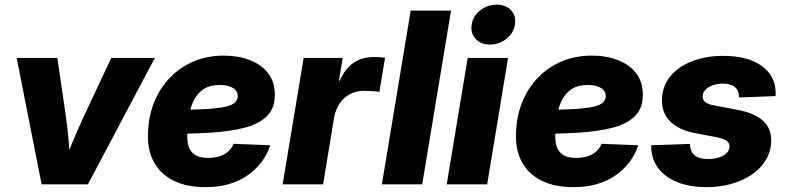

<svg xmlns="http://www.w3.org/2000/svg" viewBox="-20 -772 3291 804"><path d="M154.3 0 49.8 -529.3H220.2L256.8 -278.3Q263.7 -227.1 268.1 -175Q272.5 -123 276.4 -67.9H239.7Q261.7 -123 283 -175Q304.2 -227.1 328.1 -278.3L445.8 -529.3H628.4L348.1 0Z M839.4 11.7Q761.7 11.7 705.8 -16.1Q649.9 -43.9 622.1 -98.1Q594.2 -152.3 600.6 -231Q605 -297.4 629.6 -353.5Q654.3 -409.7 696.3 -451.4Q738.3 -493.2 794.4 -516.1Q850.6 -539.1 917.5 -539.1Q977.1 -539.1 1025.6 -520.5Q1074.2 -502 1102.5 -465.6Q1130.9 -429.2 1130.9 -375Q1130.9 -319.3 1098.4 -286.4Q1065.9 -253.4 1004.6 -237.3Q943.4 -221.2 855.7 -216.1Q768.1 -210.9 657.2 -210.9L673.8 -311.5Q769 -311.5 828.4 -314.5Q887.7 -317.4 919.7 -324.2Q951.7 -331.1 963.6 -342.3Q975.6 -353.5 975.6 -369.1Q975.6 -391.1 955.8 -403.6Q936 -416 899.9 -416Q856.9 -416 830.8 -397.7Q804.7 -379.4 790.8 -350.1Q776.9 -320.8 771.5 -287.8Q766.1 -254.9 764.6 -226.1Q762.2 -192.4 767.8 -166.5Q773.4 -140.6 793.5 -125.7Q813.5 -110.8 853 -110.8Q894 -110.8 920.9 -127Q947.8 -143.1 958 -169.9L1111.8 -163.6Q1085 -84.5 1014.9 -36.4Q944.8 11.7 839.4 11.7Z M1163.6 0 1251.5 -529.3H1415L1399.4 -434.6H1402.8Q1425.8 -485.8 1461.4 -509.5Q1497.1 -533.2 1545.9 -533.2Q1558.6 -533.2 1570.3 -532.5Q1582 -531.7 1592.3 -530.3L1568.8 -387.2Q1558.6 -389.2 1539.1 -390.4Q1519.5 -391.6 1502.4 -391.6Q1472.2 -391.6 1446 -378.2Q1419.9 -364.7 1402.6 -339.4Q1385.3 -314 1378.9 -279.3L1333 0Z M1868.7 -727.5 1748 0H1579.1L1699.7 -727.5Z M1850.6 0 1938.5 -529.3H2107.4L2020 0ZM2031.7 -585.4Q1993.2 -585.4 1971.4 -609.4Q1949.7 -633.3 1955.1 -668.9Q1960.9 -705.1 1991 -728.8Q2021 -752.4 2059.6 -752.4Q2098.6 -752.4 2120.4 -728.8Q2142.1 -705.1 2136.2 -668.9Q2130.9 -633.3 2100.6 -609.4Q2070.3 -585.4 2031.7 -585.4Z M2380.4 11.7Q2302.7 11.7 2246.8 -16.1Q2190.9 -43.9 2163.1 -98.1Q2135.3 -152.3 2141.6 -231Q2146 -297.4 2170.7 -353.5Q2195.3 -409.7 2237.3 -451.4Q2279.3 -493.2 2335.4 -516.1Q2391.6 -539.1 2458.5 -539.1Q2518.1 -539.1 2566.7 -520.5Q2615.2 -502 2643.6 -465.6Q2671.9 -429.2 2671.9 -375Q2671.9 -319.3 2639.4 -286.4Q2606.9 -253.4 2545.7 -237.3Q2484.4 -221.2 2396.7 -216.1Q2309.1 -210.9 2198.2 -210.9L2214.8 -311.5Q2310.1 -311.5 2369.4 -314.5Q2428.7 -317.4 2460.7 -324.2Q2492.7 -331.1 2504.6 -342.3Q2516.6 -353.5 2516.6 -369.1Q2516.6 -391.1 2496.8 -403.6Q2477.1 -416 2440.9 -416Q2397.9 -416 2371.8 -397.7Q2345.7 -379.4 2331.8 -350.1Q2317.9 -320.8 2312.5 -287.8Q2307.1 -254.9 2305.7 -226.1Q2303.2 -192.4 2308.8 -166.5Q2314.5 -140.6 2334.5 -125.7Q2354.5 -110.8 2394 -110.8Q2435.1 -110.8 2461.9 -127Q2488.8 -143.1 2499 -169.9L2652.8 -163.6Q2626 -84.5 2555.9 -36.4Q2485.8 11.7 2380.4 11.7Z M2939 11.7Q2869.6 11.7 2817.6 -8.8Q2765.6 -29.3 2736.8 -67.1Q2708 -105 2707 -156.7Q2707 -158.7 2707 -160.2Q2707 -161.6 2707 -163.6L2869.1 -169.4Q2870.1 -137.2 2888.7 -121.6Q2907.2 -106 2945.8 -106Q2968.8 -106 2988.8 -112.1Q3008.8 -118.2 3021.5 -129.9Q3034.2 -141.6 3034.7 -157.7Q3035.2 -172.9 3022.9 -182.1Q3010.7 -191.4 2982.9 -196.8L2891.6 -214.4Q2822.3 -227.5 2786.6 -263.4Q2751 -299.3 2752 -353.5Q2752.9 -411.1 2787.1 -452.6Q2821.3 -494.1 2879.2 -516.1Q2937 -538.1 3008.3 -538.1Q3109.9 -538.1 3168 -497.1Q3226.1 -456.1 3228 -386.7Q3228 -382.8 3228 -378.4Q3228 -374 3227.5 -369.6L3074.7 -363.8Q3075.2 -392.6 3057.6 -407.2Q3040 -421.9 3006.3 -421.9Q2985.4 -421.9 2966.3 -415.5Q2947.3 -409.2 2935.1 -397.2Q2922.9 -385.3 2922.4 -368.7Q2921.9 -355 2932.4 -345.5Q2942.9 -335.9 2968.3 -331.1L3068.8 -312Q3140.6 -298.3 3175.5 -266.1Q3210.4 -233.9 3209.5 -181.6Q3208.5 -137.7 3187 -102.1Q3165.5 -66.4 3128.4 -41Q3091.3 -15.6 3042.5 -2Q2993.7 11.7 2939 11.7Z"/></svg>

Font: Inter 24pt ExtraBold
Style: Italic
Weight: 800
Italic angle: -9.3988°
Designer: Rasmus Andersson
Foundry: rsms
Version: Version 4.001;git-66647c0bb